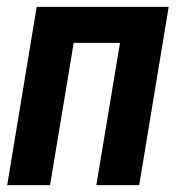

<svg xmlns="http://www.w3.org/2000/svg" viewBox="-20 -540 540 560"><path d="M1 0 87 -520H472L386 0H261L330 -415H195L126 0Z"/></svg>

Font: Iosevka SS04 Extrabold Oblique
Style: Regular
Weight: 800
Italic angle: -9°
Monospace: yes
Designer: Belleve Invis
Foundry: Belleve Invis
Version: Version 19.0.0; ttfautohint (v1.8.4)